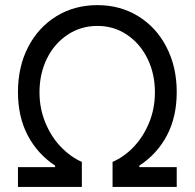

<svg xmlns="http://www.w3.org/2000/svg" viewBox="-20 -737 768 757"><path d="M50.8 -78.1H197.3V-84Q127.9 -129.9 89.4 -203.1Q50.8 -276.4 50.8 -374Q50.8 -473.6 90.8 -551.3Q130.9 -628.9 202.1 -672.9Q273.4 -716.8 364.3 -716.8Q454.1 -716.8 525.4 -672.9Q596.7 -628.9 636.7 -550.8Q676.8 -472.7 676.8 -374Q676.8 -276.4 638.2 -203.1Q599.6 -129.9 529.3 -84V-78.1H676.8V0H423.8V-98.6Q470.7 -119.1 508.3 -159.2Q545.9 -199.2 568.4 -254.4Q590.8 -309.6 590.8 -373Q590.8 -446.3 561.5 -505.9Q532.2 -565.4 480.5 -600.1Q428.7 -634.8 364.3 -634.8Q298.8 -634.8 246.6 -600.1Q194.3 -565.4 165 -505.9Q135.7 -446.3 135.7 -373Q135.7 -310.5 158.2 -254.9Q180.7 -199.2 218.8 -159.2Q256.8 -119.1 302.7 -98.6V0H50.8Z"/></svg>

Font: Pretendard GOV Variable
Style: Regular
Weight: 400
Designer: Base glyphs from Inter by Rasmus Andersson; Hangul glyphs from Noto Sans CJK(Source Han Sans) by Jang Soo-young and Kang
Foundry: Kil Hyung-jin
Version: Version 1.307;Glyphs 3.2 (3192)